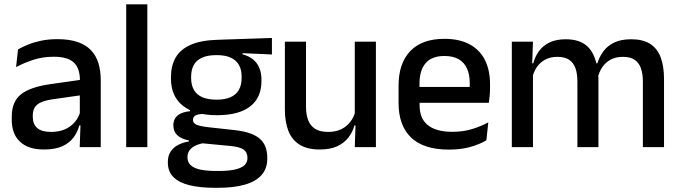

<svg xmlns="http://www.w3.org/2000/svg" viewBox="-20 -682 3154 890"><path d="M447 0H349.5L353.5 -116L350 -131V-285L350.5 -309.5Q350.5 -366 321.8 -392.5Q293 -419 229.5 -419Q178 -419 134 -404.5Q90 -390 54.5 -371L63.5 -453Q83.5 -464.5 110.5 -475.5Q137.5 -486.5 171.5 -493.5Q205.5 -500.5 246 -500.5Q301.5 -500.5 340 -487.2Q378.5 -474 402 -449Q425.5 -424 436.2 -389Q447 -354 447 -311ZM184 11Q111.5 11 73 -24.8Q34.5 -60.5 34.5 -126.5V-141.5Q34.5 -211.5 77.8 -245.2Q121 -279 214 -292L361 -313L366.5 -242L225.5 -222Q175 -215 153.5 -197.8Q132 -180.5 132 -147V-140Q132 -106.5 152.8 -88.5Q173.5 -70.5 216 -70.5Q255 -70.5 283 -83.5Q311 -96.5 328.5 -118.2Q346 -140 352.5 -166.5L366 -101H348Q340 -71 321.5 -45.5Q303 -20 269.8 -4.5Q236.5 11 184 11Z M663 0H565V-662H663Z M985.5 -148Q882.5 -148 827.5 -192Q772.5 -236 772.5 -317.5V-325.5Q772.5 -377 794 -414.8Q815.5 -452.5 862.8 -473.8Q910 -495 986.5 -497.5L1240.5 -506V-429.5L1104.5 -435.5V-430Q1133.5 -422.5 1152.8 -406.8Q1172 -391 1182 -367.5Q1192 -344 1192 -312V-306.5Q1192 -229.5 1139.8 -188.8Q1087.5 -148 985.5 -148ZM981.5 110.5H994Q1036.5 110.5 1066 104.5Q1095.5 98.5 1111.2 85.5Q1127 72.5 1127 51V49.5Q1127 24 1109 11.2Q1091 -1.5 1046.5 -5.5L905.5 -19L930 -20Q906 -16 887.8 -7.8Q869.5 0.5 859.2 13.8Q849 27 849 46.5V47.5Q849 70.5 864.8 84.5Q880.5 98.5 910.2 104.5Q940 110.5 981.5 110.5ZM992 188.5H975.5Q908 188.5 859.2 176.8Q810.5 165 784.2 139.2Q758 113.5 758 71V69Q758 40.5 770.8 21Q783.5 1.5 805.8 -10.2Q828 -22 855.5 -26V-31Q819 -38.5 801.2 -55.8Q783.5 -73 783.5 -100.5V-101Q783.5 -120 792 -133.8Q800.5 -147.5 817.8 -155.8Q835 -164 861 -166.5V-177.5L964 -152.5L926.5 -154Q897 -153.5 885.8 -146.5Q874.5 -139.5 874.5 -126.5V-126Q874.5 -111 891.2 -103.8Q908 -96.5 948 -92L1067 -79Q1146 -70.5 1182.5 -40.5Q1219 -10.5 1219 50.5V53Q1219 100 1191.8 130Q1164.5 160 1113.8 174.2Q1063 188.5 992 188.5ZM984 -220Q1022.5 -220 1048.2 -231.2Q1074 -242.5 1087 -265Q1100 -287.5 1100 -320V-327.5Q1100 -359.5 1087.2 -381.5Q1074.5 -403.5 1049.2 -415Q1024 -426.5 985.5 -426.5H983Q941.5 -426.5 915.5 -414.2Q889.5 -402 877.8 -379.8Q866 -357.5 866 -327V-320Q866 -287.5 879 -265Q892 -242.5 918.2 -231.2Q944.5 -220 984 -220Z M1300.5 -489H1398.5V-187Q1398.5 -152 1408.2 -125.8Q1418 -99.5 1440.5 -85Q1463 -70.5 1501 -70.5Q1537 -70.5 1562.8 -83.5Q1588.5 -96.5 1605 -118.8Q1621.5 -141 1628 -168.5L1644 -100.5H1623Q1614.5 -70 1595 -44.5Q1575.5 -19 1543 -4Q1510.5 11 1462.5 11Q1405.5 11 1369.8 -10.8Q1334 -32.5 1317.2 -74.2Q1300.5 -116 1300.5 -176ZM1624.5 -489H1722.5V0H1624.5L1628.5 -114.5L1624.5 -120.5Z M2061 11.5Q1944 11.5 1885.8 -44.2Q1827.5 -100 1827.5 -205V-285Q1827.5 -388.5 1881.8 -445.2Q1936 -502 2040 -502Q2110.5 -502 2157.5 -476.2Q2204.5 -450.5 2228 -403.5Q2251.5 -356.5 2251.5 -292V-273.5Q2251.5 -256.5 2250 -239Q2248.5 -221.5 2246 -205.5H2156Q2157 -231.5 2157.2 -254.5Q2157.5 -277.5 2157.5 -296.5Q2157.5 -337 2144.5 -365Q2131.5 -393 2105.5 -407.8Q2079.5 -422.5 2040 -422.5Q1981.5 -422.5 1953 -389.2Q1924.5 -356 1924.5 -294.5V-248.5L1925 -237V-193.5Q1925 -166 1933.2 -143.5Q1941.5 -121 1959.8 -104.8Q1978 -88.5 2007 -79.8Q2036 -71 2077.5 -71Q2124.5 -71 2165.8 -83Q2207 -95 2243.5 -115L2234.5 -31.5Q2201.5 -12 2157.8 -0.2Q2114 11.5 2061 11.5ZM2226 -205.5H1879.5V-279H2226Z M3058 0H2960V-304.5Q2960 -339 2951.2 -364.8Q2942.5 -390.5 2922.2 -404.5Q2902 -418.5 2867.5 -418.5Q2834.5 -418.5 2810.5 -405.5Q2786.5 -392.5 2771.8 -370.5Q2757 -348.5 2750.5 -320.5L2737.5 -388.5H2749Q2758 -418 2776.5 -443.5Q2795 -469 2826.5 -484.5Q2858 -500 2906 -500Q2960 -500 2993.5 -478.8Q3027 -457.5 3042.5 -416.2Q3058 -375 3058 -315.5ZM2450.5 0H2352.5V-489H2450.5L2446.5 -374.5L2450.5 -368.5ZM2754 0H2656.5V-304.5Q2656.5 -339 2647.8 -364.8Q2639 -390.5 2618.8 -404.5Q2598.5 -418.5 2564 -418.5Q2531 -418.5 2507 -405.5Q2483 -392.5 2468.2 -370.5Q2453.5 -348.5 2447 -320.5L2431 -388.5H2452Q2460 -419.5 2478.2 -444.8Q2496.5 -470 2527 -485Q2557.5 -500 2602 -500Q2670 -500 2705 -465Q2740 -430 2749 -363Q2751.5 -353.5 2752.8 -341.5Q2754 -329.5 2754 -318Z"/></svg>

Font: Anek Devanagari Medium
Style: Regular
Weight: 500
Designer: Kailash Malviya (Devanagari) & Yesha Goshar (Latin)
Foundry: Ek Type
Version: Version 1.003